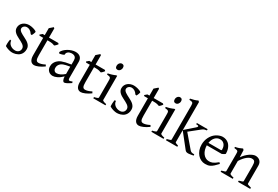

<svg xmlns="http://www.w3.org/2000/svg" viewBox="67 -1805 4154 2866"><g transform="rotate(30 2144.0 -371.5)"><path d="M341.8 -138.2Q341.8 -103.5 332 -78.9Q322.3 -54.2 306.6 -37.1Q291 -20 272 -9.8Q252.9 0.5 234.4 5.9Q215.8 11.2 199.5 12.9Q183.1 14.6 173.8 14.6Q150.4 14.6 117.4 5.9Q84.5 -2.9 51.8 -21Q48.3 -22.5 47.1 -36.9Q45.9 -51.3 46.6 -70.1Q47.4 -88.9 49.6 -107.9Q51.8 -127 55.2 -138.2L76.2 -132.8Q77.1 -112.3 86.9 -94.2Q96.7 -76.2 113 -63Q129.4 -49.8 151.1 -42Q172.9 -34.2 198.2 -34.2Q215.8 -34.2 230.5 -39.8Q245.1 -45.4 255.9 -55.4Q266.6 -65.4 272.5 -79.6Q278.3 -93.8 278.3 -110.8Q278.3 -130.4 267.8 -145.5Q257.3 -160.6 240.2 -173.1Q223.1 -185.5 201.4 -196.5Q179.7 -207.5 157.2 -219.2Q136.7 -229.5 117.7 -241.2Q98.6 -252.9 83.7 -267.6Q68.8 -282.2 59.8 -300.3Q50.8 -318.4 50.8 -341.8Q50.8 -372.1 63 -395.8Q75.2 -419.4 95.5 -435.5Q115.7 -451.7 141.8 -460.2Q168 -468.8 195.8 -468.8Q210.9 -468.8 229.2 -466.1Q247.6 -463.4 265.4 -458.5Q283.2 -453.6 298.8 -446.8Q314.5 -439.9 324.2 -431.2Q327.1 -428.2 325 -418Q322.8 -407.7 318.1 -395.5Q313.5 -383.3 308.1 -372.6Q302.7 -361.8 299.8 -357.9L280.8 -361.8Q257.3 -397 232.2 -410.9Q207 -424.8 183.1 -424.8Q167 -424.8 154.3 -419.4Q141.6 -414.1 132.6 -405.5Q123.5 -397 118.9 -386.7Q114.3 -376.5 114.3 -366.2Q114.3 -350.6 123.5 -338.1Q132.8 -325.7 147.9 -314.7Q163.1 -303.7 182.4 -293.7Q201.7 -283.7 222.2 -272.9Q243.2 -262.2 264.6 -250Q286.1 -237.8 303.2 -221.9Q320.3 -206.1 331.1 -185.8Q341.8 -165.5 341.8 -138.2Z M716.3 -57.1Q692.4 -39.6 668.9 -26.1Q645.5 -12.7 624.3 -3.7Q603 5.4 585 10Q566.9 14.6 554.2 14.6Q537.1 14.6 521.7 8.3Q506.3 2 494.6 -12.5Q482.9 -26.9 476.1 -50.3Q469.2 -73.7 469.2 -107.9V-407.7H406.2L396 -421.4L434.1 -454.1H469.2V-574.2L527.3 -625L542.5 -612.8V-454.1H702.1L716.3 -439.9Q711.9 -433.1 705.3 -425.3Q698.7 -417.5 691.9 -410.6Q685.1 -403.8 678.5 -398.2Q671.9 -392.6 667 -390.6Q655.3 -396.5 631.3 -402.1Q607.4 -407.7 567.9 -407.7H542.5V-149.9Q542.5 -120.6 545.2 -101.1Q547.9 -81.5 554.2 -70.1Q560.5 -58.6 570.6 -53.7Q580.6 -48.8 595.2 -48.8Q612.3 -48.8 638.2 -55.7Q664.1 -62.5 702.1 -82Z M902.3 -48.8Q931.6 -48.8 964.6 -63.7Q997.6 -78.6 1034.7 -110.8V-237.3Q993.7 -230.5 967 -224.1Q940.4 -217.8 923.3 -211.2Q906.2 -204.6 896 -197.3Q885.7 -189.9 877.9 -181.6Q865.2 -168.5 857.4 -151.6Q849.6 -134.8 849.6 -111.8Q849.6 -92.3 855.5 -80.1Q861.3 -67.9 869.6 -60.8Q877.9 -53.7 887 -51.3Q896 -48.8 902.3 -48.8ZM1182.6 -40Q1141.1 -11.2 1114 1.7Q1086.9 14.6 1073.2 14.6Q1057.1 14.6 1046.4 -7.8Q1035.6 -30.3 1034.7 -69.8Q1012.7 -47.9 990.7 -31.7Q968.8 -15.6 947.8 -5.4Q926.8 4.9 908 9.8Q889.2 14.6 873.5 14.6Q856 14.6 837.4 8.8Q818.8 2.9 804 -9.8Q789.1 -22.5 779.3 -42.5Q769.5 -62.5 769.5 -90.8Q769.5 -127.9 782.5 -152.8Q795.4 -177.7 813.5 -195.8Q825.2 -207.5 840.1 -218Q855 -228.5 879.6 -238.3Q904.3 -248 941.4 -256.8Q978.5 -265.6 1034.7 -273.9V-342.8Q1034.7 -359.4 1030.8 -373.8Q1026.9 -388.2 1017.6 -398.7Q1008.3 -409.2 992.4 -414.8Q976.6 -420.4 952.6 -419.9Q937 -419.4 921.9 -414.6Q906.7 -409.7 895.5 -400.9Q884.3 -392.1 877.9 -380.1Q871.6 -368.2 873 -353.5Q873.5 -349.1 863 -343.5Q852.5 -337.9 838.1 -333.5Q823.7 -329.1 809.8 -326.7Q795.9 -324.2 790 -325.7L783.2 -344.7Q794.4 -369.1 817.4 -391.6Q840.3 -414.1 869.9 -431.2Q899.4 -448.2 932.4 -458.5Q965.3 -468.8 996.1 -468.8Q1049.8 -468.8 1078.9 -440.7Q1107.9 -412.6 1107.9 -362.3V-86.9Q1107.9 -66.4 1113.3 -57.6Q1118.7 -48.8 1127.4 -48.8Q1134.3 -48.8 1145 -51.3Q1155.8 -53.7 1175.3 -62Z M1519.5 -57.1Q1495.6 -39.6 1472.2 -26.1Q1448.7 -12.7 1427.5 -3.7Q1406.2 5.4 1388.2 10Q1370.1 14.6 1357.4 14.6Q1340.3 14.6 1325 8.3Q1309.6 2 1297.9 -12.5Q1286.1 -26.9 1279.3 -50.3Q1272.5 -73.7 1272.5 -107.9V-407.7H1209.5L1199.2 -421.4L1237.3 -454.1H1272.5V-574.2L1330.6 -625L1345.7 -612.8V-454.1H1505.4L1519.5 -439.9Q1515.1 -433.1 1508.5 -425.3Q1502 -417.5 1495.1 -410.6Q1488.3 -403.8 1481.7 -398.2Q1475.1 -392.6 1470.2 -390.6Q1458.5 -396.5 1434.6 -402.1Q1410.6 -407.7 1371.1 -407.7H1345.7V-149.9Q1345.7 -120.6 1348.4 -101.1Q1351.1 -81.5 1357.4 -70.1Q1363.8 -58.6 1373.8 -53.7Q1383.8 -48.8 1398.4 -48.8Q1415.5 -48.8 1441.4 -55.7Q1467.3 -62.5 1505.4 -82Z M1567.9 0V-21Q1601.1 -27.8 1618.7 -35.9Q1636.2 -43.9 1636.2 -50.8V-327.1Q1636.2 -352.1 1635.3 -367.4Q1634.3 -382.8 1627.9 -391.4Q1621.6 -399.9 1607.7 -403.8Q1593.8 -407.7 1567.9 -410.2V-429.7Q1583 -432.6 1599.9 -436.8Q1616.7 -440.9 1633.3 -446Q1649.9 -451.2 1665 -457Q1680.2 -462.9 1692.9 -468.8H1709.5V-50.8Q1709.5 -44.9 1725.8 -36.4Q1742.2 -27.8 1777.8 -21V0ZM1724.1 -615.7Q1724.1 -602.1 1719.7 -589.8Q1715.3 -577.6 1707.8 -568.6Q1700.2 -559.6 1689.9 -554.2Q1679.7 -548.8 1667.5 -548.8Q1645.5 -548.8 1636 -561Q1626.5 -573.2 1626.5 -595.7Q1626.5 -609.4 1630.9 -621.6Q1635.3 -633.8 1643.1 -642.8Q1650.9 -651.9 1660.9 -657Q1670.9 -662.1 1682.6 -662.1Q1724.1 -662.1 1724.1 -615.7Z M2146.5 -138.2Q2146.5 -103.5 2136.7 -78.9Q2127 -54.2 2111.3 -37.1Q2095.7 -20 2076.7 -9.8Q2057.6 0.5 2039.1 5.9Q2020.5 11.2 2004.2 12.9Q1987.8 14.6 1978.5 14.6Q1955.1 14.6 1922.1 5.9Q1889.2 -2.9 1856.4 -21Q1853 -22.5 1851.8 -36.9Q1850.6 -51.3 1851.3 -70.1Q1852.1 -88.9 1854.2 -107.9Q1856.4 -127 1859.9 -138.2L1880.9 -132.8Q1881.8 -112.3 1891.6 -94.2Q1901.4 -76.2 1917.7 -63Q1934.1 -49.8 1955.8 -42Q1977.5 -34.2 2002.9 -34.2Q2020.5 -34.2 2035.2 -39.8Q2049.8 -45.4 2060.5 -55.4Q2071.3 -65.4 2077.1 -79.6Q2083 -93.8 2083 -110.8Q2083 -130.4 2072.5 -145.5Q2062 -160.6 2044.9 -173.1Q2027.8 -185.5 2006.1 -196.5Q1984.4 -207.5 1961.9 -219.2Q1941.4 -229.5 1922.4 -241.2Q1903.3 -252.9 1888.4 -267.6Q1873.5 -282.2 1864.5 -300.3Q1855.5 -318.4 1855.5 -341.8Q1855.5 -372.1 1867.7 -395.8Q1879.9 -419.4 1900.1 -435.5Q1920.4 -451.7 1946.5 -460.2Q1972.7 -468.8 2000.5 -468.8Q2015.6 -468.8 2033.9 -466.1Q2052.2 -463.4 2070.1 -458.5Q2087.9 -453.6 2103.5 -446.8Q2119.1 -439.9 2128.9 -431.2Q2131.8 -428.2 2129.6 -418Q2127.4 -407.7 2122.8 -395.5Q2118.2 -383.3 2112.8 -372.6Q2107.4 -361.8 2104.5 -357.9L2085.4 -361.8Q2062 -397 2036.9 -410.9Q2011.7 -424.8 1987.8 -424.8Q1971.7 -424.8 1959 -419.4Q1946.3 -414.1 1937.3 -405.5Q1928.2 -397 1923.6 -386.7Q1918.9 -376.5 1918.9 -366.2Q1918.9 -350.6 1928.2 -338.1Q1937.5 -325.7 1952.6 -314.7Q1967.8 -303.7 1987.1 -293.7Q2006.3 -283.7 2026.9 -272.9Q2047.9 -262.2 2069.3 -250Q2090.8 -237.8 2107.9 -221.9Q2125 -206.1 2135.7 -185.8Q2146.5 -165.5 2146.5 -138.2Z M2521 -57.1Q2497.1 -39.6 2473.6 -26.1Q2450.2 -12.7 2429 -3.7Q2407.7 5.4 2389.6 10Q2371.6 14.6 2358.9 14.6Q2341.8 14.6 2326.4 8.3Q2311 2 2299.3 -12.5Q2287.6 -26.9 2280.8 -50.3Q2273.9 -73.7 2273.9 -107.9V-407.7H2210.9L2200.7 -421.4L2238.8 -454.1H2273.9V-574.2L2332 -625L2347.2 -612.8V-454.1H2506.8L2521 -439.9Q2516.6 -433.1 2510 -425.3Q2503.4 -417.5 2496.6 -410.6Q2489.7 -403.8 2483.2 -398.2Q2476.6 -392.6 2471.7 -390.6Q2460 -396.5 2436 -402.1Q2412.1 -407.7 2372.6 -407.7H2347.2V-149.9Q2347.2 -120.6 2349.9 -101.1Q2352.5 -81.5 2358.9 -70.1Q2365.2 -58.6 2375.2 -53.7Q2385.3 -48.8 2399.9 -48.8Q2417 -48.8 2442.9 -55.7Q2468.8 -62.5 2506.8 -82Z M2569.3 0V-21Q2602.5 -27.8 2620.1 -35.9Q2637.7 -43.9 2637.7 -50.8V-327.1Q2637.7 -352.1 2636.7 -367.4Q2635.7 -382.8 2629.4 -391.4Q2623 -399.9 2609.1 -403.8Q2595.2 -407.7 2569.3 -410.2V-429.7Q2584.5 -432.6 2601.3 -436.8Q2618.2 -440.9 2634.8 -446Q2651.4 -451.2 2666.5 -457Q2681.6 -462.9 2694.3 -468.8H2710.9V-50.8Q2710.9 -44.9 2727.3 -36.4Q2743.7 -27.8 2779.3 -21V0ZM2725.6 -615.7Q2725.6 -602.1 2721.2 -589.8Q2716.8 -577.6 2709.2 -568.6Q2701.7 -559.6 2691.4 -554.2Q2681.2 -548.8 2668.9 -548.8Q2647 -548.8 2637.5 -561Q2627.9 -573.2 2627.9 -595.7Q2627.9 -609.4 2632.3 -621.6Q2636.7 -633.8 2644.5 -642.8Q2652.3 -651.9 2662.4 -657Q2672.4 -662.1 2684.1 -662.1Q2725.6 -662.1 2725.6 -615.7Z M2820.8 0V-21Q2853 -29.3 2871.1 -35.6Q2889.2 -42 2889.2 -50.8V-632.8Q2889.2 -655.3 2886.5 -667.5Q2883.8 -679.7 2876.2 -685.8Q2868.7 -691.9 2855.2 -693.8Q2841.8 -695.8 2820.8 -698.2V-717.8Q2854.5 -724.6 2887 -733.6Q2919.4 -742.7 2944.3 -756.8L2962.4 -740.2V-258.8L3112.8 -390.1Q3128.9 -404.3 3132.3 -412.8Q3135.7 -421.4 3131.1 -425.8Q3126.5 -430.2 3115.5 -431.6Q3104.5 -433.1 3091.8 -433.1V-454.1H3276.9V-433.1Q3255.4 -430.7 3237.3 -425Q3219.2 -419.4 3198.7 -402.8L3032.2 -269.5L3215.8 -54.2Q3222.7 -46.4 3230 -41.3Q3237.3 -36.1 3246.1 -33.2Q3254.9 -30.3 3265.9 -29.5Q3276.9 -28.8 3291 -29.8L3293.9 -8.8Q3279.8 -5.4 3265.9 -2.9Q3252 -0.5 3240 1.2Q3228 2.9 3218.5 3.9Q3209 4.9 3204.1 4.9Q3183.6 4.9 3171.1 -1Q3158.7 -6.8 3147.9 -21L2962.4 -254.9V-50.8Q2962.4 -46.9 2964.1 -43.9Q2965.8 -41 2971.2 -37.8Q2976.6 -34.7 2987.3 -30.8Q2998 -26.9 3016.1 -21V0Z M3516.1 -417.5Q3490.7 -417.5 3469.5 -407.7Q3448.2 -397.9 3431.9 -380.1Q3415.5 -362.3 3404.5 -337.6Q3393.6 -313 3389.2 -283.2H3598.1Q3609.4 -283.2 3613 -286.9Q3616.7 -290.5 3616.7 -300.8Q3616.7 -314 3613 -333.7Q3609.4 -353.5 3598.4 -372.3Q3587.4 -391.1 3567.6 -404.3Q3547.9 -417.5 3516.1 -417.5ZM3696.8 -272Q3688 -262.2 3673.3 -253.9Q3658.7 -245.6 3643.1 -239.3H3386.2Q3386.7 -201.2 3396.7 -166.7Q3406.7 -132.3 3425.5 -106.2Q3444.3 -80.1 3470.9 -64.5Q3497.6 -48.8 3530.8 -48.8Q3545.9 -48.8 3560.3 -50.8Q3574.7 -52.7 3591.3 -59.6Q3607.9 -66.4 3628.2 -79.6Q3648.4 -92.8 3675.8 -115.2Q3682.1 -111.8 3686.8 -105.5Q3691.4 -99.1 3693.8 -95.2Q3661.1 -59.6 3636.5 -37.8Q3611.8 -16.1 3590.1 -4.4Q3568.4 7.3 3547.1 11Q3525.9 14.6 3501 14.6Q3463.4 14.6 3429.4 -1.5Q3395.5 -17.6 3369.6 -47.1Q3343.8 -76.7 3328.4 -118.4Q3313 -160.2 3313 -211.9Q3313 -244.6 3320.3 -276.4Q3327.6 -308.1 3341.6 -336.4Q3355.5 -364.7 3375.5 -388.7Q3395.5 -412.6 3420.9 -430.2Q3431.6 -437.5 3445.1 -444.6Q3458.5 -451.7 3473.1 -457Q3487.8 -462.4 3502.2 -465.6Q3516.6 -468.8 3529.8 -468.8Q3561.5 -468.8 3586.4 -460Q3611.3 -451.2 3629.9 -436.3Q3648.4 -421.4 3661.1 -401.6Q3673.8 -381.8 3681.9 -359.9Q3689.9 -337.9 3693.4 -315.2Q3696.8 -292.5 3696.8 -272Z M4063 0V-21Q4098.1 -30.3 4114.7 -37.1Q4131.3 -43.9 4131.3 -50.8V-309.1Q4131.3 -338.9 4127.9 -357.4Q4124.5 -376 4117.2 -386.7Q4109.9 -397.5 4097.9 -401.4Q4085.9 -405.3 4068.8 -405.3Q4053.7 -405.3 4035.2 -397.9Q4016.6 -390.6 3995.4 -374.5Q3974.1 -358.4 3950.9 -332.3Q3927.7 -306.2 3904.3 -268.1V-50.8Q3904.3 -43.5 3922.6 -35.6Q3940.9 -27.8 3972.7 -21V0H3762.7V-21Q3794.9 -29.3 3813 -35.9Q3831.1 -42.5 3831.1 -50.8V-347.2Q3831.1 -366.2 3829.6 -377.4Q3828.1 -388.7 3821.5 -395Q3814.9 -401.4 3801.3 -404.3Q3787.6 -407.2 3762.7 -410.2V-429.7Q3795.9 -435.1 3824.2 -445.1Q3852.5 -455.1 3879.9 -468.8L3897 -451.7L3902.3 -330.1Q3923.8 -362.8 3949.7 -388.4Q3975.6 -414.1 4002 -431.9Q4028.3 -449.7 4053 -459.2Q4077.6 -468.8 4096.7 -468.8Q4117.7 -468.8 4137.2 -462.4Q4156.7 -456.1 4171.6 -442.9Q4186.5 -429.7 4195.6 -409.4Q4204.6 -389.2 4204.6 -361.8V-50.8Q4204.6 -43.9 4219.5 -37.4Q4234.4 -30.8 4272.9 -21V0Z"/></g></svg>

Font: Gentium Plus Viet
Style: Regular
Weight: 400
Designer: J. Victor Gaultney, Annie Olsen, Iska Routamaa, Becca Hirsbrunner
Foundry: SIL International
Version: Version 5.000